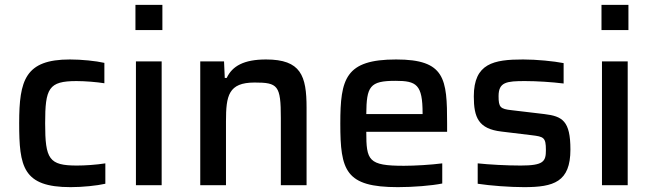

<svg xmlns="http://www.w3.org/2000/svg" viewBox="-20 -763 2686 791"><path d="M271 8C320 8 379 2 414 -6V-90C376 -84 331 -81 297 -81C182 -81 166 -107 166 -255C166 -399 180 -429 295 -429C331 -429 379 -425 410 -420V-504C375 -512 316 -518 268 -518C84 -518 59 -433 59 -256C59 -76 74 8 271 8Z M538 -743V-639H649V-743ZM540 -510V0H646V-510Z M805 -510V0H911V-263C911 -369 921 -423 1029 -423C1125 -423 1137 -411 1137 -277V0H1243V-319C1243 -451 1220 -518 1076 -518C985 -518 937 -491 914 -442H906L903 -510Z M1822 -220V-254C1822 -439 1814 -518 1612 -518C1403 -518 1382 -439 1382 -254C1382 -60 1403 8 1619 8C1682 8 1758 2 1802 -7V-90C1756 -84 1689 -80 1644 -80C1497 -80 1489 -102 1489 -220ZM1609 -430C1696 -430 1721 -415 1721 -296V-293H1489C1490 -407 1503 -430 1609 -430Z M2139 8C2261 8 2330 -13 2330 -147C2330 -265 2297 -284 2223 -293L2088 -309C2041 -314 2034 -321 2034 -367C2034 -425 2067 -429 2143 -429C2192 -429 2253 -425 2302 -419V-503C2261 -511 2191 -518 2135 -518C2014 -518 1932 -502 1932 -366C1932 -279 1951 -232 2046 -221L2170 -206C2220 -200 2229 -197 2229 -145C2229 -98 2220 -81 2125 -81C2067 -81 1994 -85 1948 -90V-6C2000 2 2080 8 2139 8Z M2458 -743V-639H2569V-743ZM2460 -510V0H2566V-510Z"/></svg>

Font: Saira UNSAM Medium
Style: Regular
Weight: 500
Designer: Hector Gatti with collaboration of the Omnibus-Type team
Foundry: Omnibus-Type
Version: Version 0.072;PS 000.072;hotconv 1.0.88;makeotf.lib2.5.64775